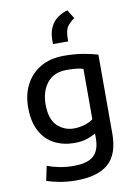

<svg xmlns="http://www.w3.org/2000/svg" viewBox="-103 -851 787 1105"><g transform="rotate(-10 290.5 -298.5)"><path d="M250 188Q201 188 157 180Q113 172 80 160L98 75Q127 87 167 95Q207 103 252 103Q333 103 368.5 70.5Q404 38 404 -31V-59Q387 -49 355.5 -37.5Q324 -26 279 -26Q214 -26 162.5 -52.5Q111 -79 81 -134Q51 -189 51 -274Q51 -349 81.5 -407Q112 -465 168.5 -498Q225 -531 305 -531Q369 -531 419 -522Q469 -513 502 -503V-42Q502 79 440 133.5Q378 188 250 188ZM290 -109Q325 -109 355.5 -119Q386 -129 403 -143V-437Q389 -442 366.5 -445Q344 -448 306 -448Q232 -448 192.5 -399Q153 -350 153 -273Q153 -187 193.5 -148Q234 -109 290 -109ZM256 -608Q256 -613 255.5 -618.5Q255 -624 255 -628Q255 -676 271 -708Q287 -740 313.5 -758.5Q340 -777 370 -785L402 -734Q377 -718 360.5 -695.5Q344 -673 344 -621V-608Z"/></g></svg>

Font: Ubuntu Sans Medium
Style: Regular
Weight: 500
Designer: Dalton Maag Ltd
Foundry: Dalton Maag Ltd
Version: Version 1.006; ttfautohint (v1.8.4.7-5d5b)